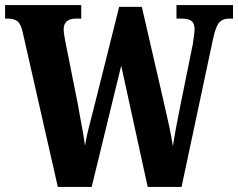

<svg xmlns="http://www.w3.org/2000/svg" viewBox="-23 -734 935 754"><path d="M66 -608Q59 -640 45.5 -650.5Q32 -661 8 -661H-3V-714H296V-661H276Q227 -661 227 -618Q227 -609 230 -591Q233 -573 236 -559L282 -328Q286 -303 292 -272.5Q298 -242 303 -212.5Q308 -183 311 -162Q316 -195 325 -230Q334 -265 345 -308L445 -707H534L622 -325Q633 -277 642 -235.5Q651 -194 656 -160Q661 -193 668.5 -233.5Q676 -274 685 -318L734 -560Q736 -573 738.5 -591.5Q741 -610 741 -620Q741 -643 728.5 -652Q716 -661 689 -661H670V-714H892V-661H876Q853 -661 839 -647Q825 -633 814 -583L690 0H557L453 -476L337 0H204Z"/></svg>

Font: Noto Serif ExtraCondensed ExtraBold
Style: Regular
Weight: 800
Width: 2
Designer: Monotype Design Team
Foundry: Monotype Imaging Inc.
Version: Version 2.013; ttfautohint (v1.8.4.7-5d5b)